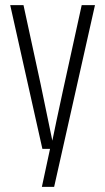

<svg xmlns="http://www.w3.org/2000/svg" viewBox="-20 -583 412 752"><path d="M300 -563H352L192 149H144L176 0H146L20 -563H72L139 -254L185 -32Q210 -156 300 -563Z"/></svg>

Font: Khand Light
Style: Regular
Weight: 300
Designer: Devanagari: Sanchit Sawaria, Jyotish Sonowal; Latin: Satya Rajpurohit
Foundry: Indian Type Foundry
Version: Version 1.101;PS 1.0;hotconv 1.0.78;makeotf.lib2.5.61930; tt